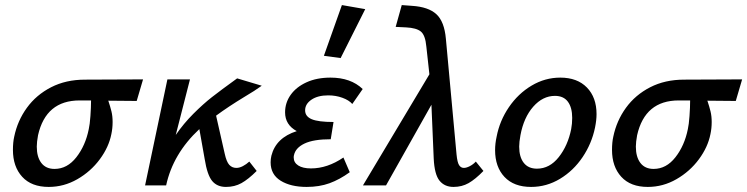

<svg xmlns="http://www.w3.org/2000/svg" viewBox="-20 -731 2946 757"><path d="M519 -333 407 -334Q415 -310 419.5 -291.5Q424 -273 424 -250Q424 -225 419 -202Q409 -151 373.5 -103Q338 -55 285 -24.5Q232 6 172 6Q104 6 67.5 -34Q31 -74 31 -140Q31 -170 36 -192Q49 -255 86 -306Q123 -357 181.5 -387Q240 -417 315 -417L544 -418ZM339 -335H294Q161 -335 130 -198Q125 -171 125 -153Q125 -112 143 -88.5Q161 -65 195 -65Q245 -65 281 -111Q317 -157 330 -222Q334 -239 336.5 -273.5Q339 -308 339 -335Z M963 -94 992 -57Q959 -24 932 -9Q905 6 871 6Q836 6 816.5 -17.5Q797 -41 787 -104L766 -222Q662 -125 635 0H552L640 -418H729L673 -199Q704 -244 742.5 -282.5Q781 -321 815.5 -348Q850 -375 915 -422L1012 -393Q986 -374 942 -348Q881 -311 832 -275L866 -125Q873 -93 884 -81Q895 -69 912 -69Q924 -69 937.5 -76Q951 -83 963 -94Z M1323 -502 1257 -511 1328 -711 1420 -695ZM1283 -425Q1363 -425 1410 -380L1369 -321Q1356 -336 1330 -345.5Q1304 -355 1274 -355Q1233 -355 1208 -338Q1183 -321 1183 -296Q1183 -272 1209 -261Q1235 -250 1295 -250L1284 -182Q1216 -182 1180.5 -165Q1145 -148 1139 -119Q1138 -116 1138 -110Q1138 -90 1156 -78.5Q1174 -67 1206 -67Q1271 -67 1334 -110L1359 -52Q1319 -23 1279 -8.5Q1239 6 1189 6Q1126 6 1086.5 -18.5Q1047 -43 1047 -91Q1047 -104 1050 -117Q1068 -188 1150 -214Q1104 -239 1104 -288Q1104 -326 1126 -357Q1148 -388 1188.5 -406.5Q1229 -425 1283 -425Z M1886 -57Q1854 -24 1827.5 -9Q1801 6 1768 6Q1733 6 1713 -18.5Q1693 -43 1690 -106L1681 -318L1502 0H1411L1673 -438L1661 -547Q1657 -592 1639.5 -606.5Q1622 -621 1581 -623L1540 -625L1564 -711L1604 -708Q1669 -704 1700.5 -675Q1732 -646 1738 -578L1780 -122Q1783 -91 1790 -80Q1797 -69 1809 -69Q1819 -69 1832.5 -76Q1846 -83 1856 -94Z M1932 -139Q1932 -165 1938 -192Q1950 -255 1986.5 -308.5Q2023 -362 2076 -393.5Q2129 -425 2189 -425Q2256 -425 2294 -386Q2332 -347 2332 -281Q2332 -257 2326 -228Q2313 -165 2277 -111.5Q2241 -58 2188 -26Q2135 6 2074 6Q2006 6 1969 -33.5Q1932 -73 1932 -139ZM2232 -222Q2236 -243 2236 -266Q2236 -307 2219 -330Q2202 -353 2168 -353Q2120 -353 2082.5 -310.5Q2045 -268 2032 -198Q2027 -171 2027 -153Q2027 -112 2045 -89Q2063 -66 2097 -66Q2147 -66 2183 -111.5Q2219 -157 2232 -222Z M2881 -333 2769 -334Q2777 -310 2781.5 -291.5Q2786 -273 2786 -250Q2786 -225 2781 -202Q2771 -151 2735.5 -103Q2700 -55 2647 -24.5Q2594 6 2534 6Q2466 6 2429.5 -34Q2393 -74 2393 -140Q2393 -170 2398 -192Q2411 -255 2448 -306Q2485 -357 2543.5 -387Q2602 -417 2677 -417L2906 -418ZM2701 -335H2656Q2523 -335 2492 -198Q2487 -171 2487 -153Q2487 -112 2505 -88.5Q2523 -65 2557 -65Q2607 -65 2643 -111Q2679 -157 2692 -222Q2696 -239 2698.5 -273.5Q2701 -308 2701 -335Z"/></svg>

Font: Ysabeau Infant Semibold
Style: Italic
Weight: 600
Italic angle: -12°
Designer: Christian Thalmann (Catharsis Fonts)
Version: Version 0.003